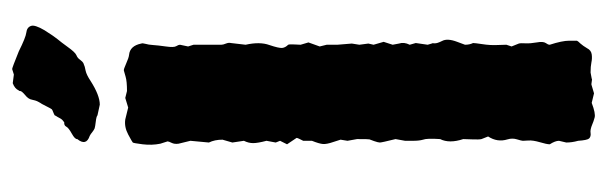

<svg xmlns="http://www.w3.org/2000/svg" viewBox="-370 -650 1023 324"><g transform="rotate(-90 142.0 -487.5)"><path d="M71.8 -499 61 -515.1 66.9 -526.9 64 -534.2 66.9 -549.8Q63 -564.5 63 -572.3Q63 -580.1 66.9 -587.9L64 -607.4L68.8 -624Q68.8 -637.2 64 -647L66.9 -678.2L62 -698.2Q61 -705.1 63.5 -710Q65.9 -714.8 65.9 -716.8L62 -729Q59.1 -743.2 61 -758.8Q63 -774.4 64 -775.4Q64.9 -776.4 77.6 -783.2Q90.3 -790 103 -788.1L123 -783.2L139.2 -788.1L150.9 -785.2Q167.5 -785.2 175.3 -787.6Q183.1 -790 185.5 -790.5Q187.5 -791 197.3 -786.6Q207 -782.2 211.9 -781.7Q227.1 -780.3 231 -761.2Q231.9 -758.8 230.5 -753.9Q229 -749 228.5 -741.2Q228 -733.4 226.1 -719.7Q224.1 -706.1 226.6 -702.1Q229 -698.2 229 -695.8L226.1 -682.1L229 -672.9V-626Q229 -623 231 -618.2Q232.9 -613.3 231.9 -609.9L229 -585Q234.4 -561 228.5 -544.9Q223.1 -528.8 223.6 -523.4Q224.1 -518.1 229 -513.2Q230 -510.7 229.5 -502.9Q229 -495.1 229 -492.2L232.9 -479L226.1 -460L229 -448.2Q229 -439.5 229 -430.2L231 -405.8L229 -393.1L231 -377.9L229 -369.1L233.9 -352.1L229 -336.9L231 -326.2Q233.9 -317.9 229 -308.1L231.9 -297.9L229 -277.8L231 -271Q231.9 -270 231.4 -266.1Q231 -262.2 235.4 -253.4Q240.2 -244.6 233.9 -228L229 -214.8Q229 -207 231.9 -201.2Q231.9 -198.2 230 -185.5Q228 -172.9 228.5 -161.1Q229 -149.4 229 -145L226.1 -136.2L231 -124Q231.9 -121.1 231.4 -112.8Q231 -104.5 232.9 -93.8Q234.9 -83 231.9 -78.6Q229 -74.7 229 -71.8Q235.8 -50.8 235.8 -39.1V-25.9Q234.9 -23.9 231 -20Q227.1 -15.6 223.1 -8.8Q219.7 -2 212.9 -1Q206.1 0 199.2 -1.5Q192.4 -2.9 182.1 -2.9L171.9 -1Q170.9 0 166.5 -1Q162.1 -2 160.2 -1L147 2.9L130.9 -1Q112.8 5.9 106 3.9Q99.1 2 94.7 0Q85.4 -3.9 80.1 -2.9Q74.2 -2 70.8 -5.4Q67.9 -8.8 66.9 -23.9Q64 -34.2 64 -43.9L66.9 -56.2Q66.9 -62.5 61 -71.8Q61 -76.7 64.5 -88.4Q67.9 -100.1 67.4 -107.4Q66.9 -115.2 66.9 -117.2Q66.9 -119.1 69.3 -127Q71.8 -134.8 69.3 -143.1Q64 -160.2 74.2 -175.8L69.8 -187Q68.8 -190.9 69.3 -202.6Q69.8 -214.4 69.8 -217.8Q65.9 -229.5 65.9 -239.3Q65.9 -249 69.8 -256.8Q71.3 -279.3 68.8 -285.6Q66.9 -292 66.9 -302.7V-315.9L69.8 -332Q64 -355.5 64 -358.4Q64 -361.3 66.4 -368.2Q68.8 -375 69.3 -376Q69.8 -377 69.8 -397L66.9 -413.1L68.8 -424.8L64.9 -437Q61 -448.2 61.5 -454.6Q62 -460.9 66.9 -473.1Q66.9 -480.5 66.9 -487.8Q71.8 -497.1 71.8 -499ZM151.9 -967.8Q154.8 -974.6 164.1 -978L178.7 -976.1L188 -979Q189 -979 196.8 -976.1L217.8 -967.8Q241.2 -956.1 249.5 -955.1Q258.3 -954.1 260.7 -947.3Q263.2 -940.9 253.4 -924.3Q243.2 -908.2 238.3 -902.3Q233.4 -896.5 225.6 -885.7Q216.3 -872.6 211.4 -870.6Q206.5 -868.7 203.6 -864.3Q200.2 -859.9 198.2 -858.9Q191.9 -856 185.1 -855Q178.2 -853.5 168 -846.7Q143.6 -831.1 127.9 -831.1L109.9 -835Q107.9 -836.9 99.1 -837.9Q90.8 -838.9 87.9 -839.8Q85.4 -840.8 81.5 -843.8Q78.1 -846.7 75.2 -848.1Q57.6 -854 69.8 -869.1Q69.3 -873 79.1 -878.4Q88.9 -883.8 90.8 -887.7Q92.8 -891.6 98.1 -891.1Q102.5 -894 104.5 -897.5Q106.4 -900.9 107.4 -902.8Q108.9 -904.8 109.9 -907.2Q111.3 -908.2 115.2 -909.7Q119.1 -911.1 120.1 -912.1Q121.1 -913.1 125.5 -921.9Q129.9 -930.7 130.9 -931.6Q131.8 -933.1 132.3 -934.1Q132.8 -935.1 133.8 -937Q134.8 -939 136.2 -945.3Q137.2 -951.7 144 -957Q150.9 -962.9 150.9 -965.3Q150.9 -967.8 151.9 -967.8Z"/></g></svg>

Font: AntiqueNobleBoldCondensed
Style: BoldCondensed
Weight: 700
Version: Version 001.000